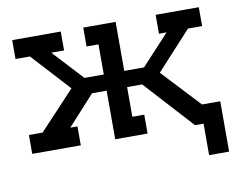

<svg xmlns="http://www.w3.org/2000/svg" viewBox="-72 -603 1057 841"><g transform="rotate(-10 456.0 -183.0)"><path d="M882 -84V140H793V0H755L558 -216H491V-84H544V0H400V-216H335L215 -84H247V0H31V-84H92L250 -253L95 -422H31V-506H247V-422H190L314 -288H400V-422H347V-506H491V-288H579L703 -422H669V-506H861V-422H798L643 -253L801 -84Z"/></g></svg>

Font: Arvo
Style: Regular
Weight: 400
Designer: Anton Koovit (Cyrillic Expansion: Cyreal)
Foundry: Anton Koovit, Yassin Baggar
Version: Version 3.000